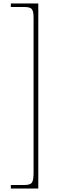

<svg xmlns="http://www.w3.org/2000/svg" viewBox="-20 -819 340 1098"><path d="M199 259V-799H42V-779H115C165 -779 172 -768 172 -711V162C172 228 165 239 115 239H42V259Z"/></svg>

Font: Noto Serif Sinhala Thin
Style: Regular
Weight: 100
Designer: Jelle Bosma - Monotype Design Team
Foundry: Monotype Imaging Inc.
Version: Version 2.007